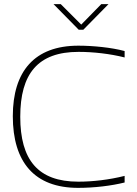

<svg xmlns="http://www.w3.org/2000/svg" viewBox="-20 -900 665 929"><path d="M583 -622V-653C520 -670 431 -679 359 -679C147 -679 42 -555 42 -338C42 -115 147 9 358 9C436 9 519 -1 583 -17V-49C508 -30 428 -21 359 -21C163 -21 78 -127 78 -335C78 -543 163 -649 360 -649C431 -649 512 -640 583 -622ZM239 -880 361 -756H383L505 -880H470L373 -781L274 -880Z"/></svg>

Font: LT Wave Text Thin
Style: Regular
Weight: 100
Designer: Daniel Lyons
Version: Version 2.5 (Glyphs App)